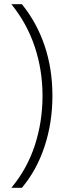

<svg xmlns="http://www.w3.org/2000/svg" viewBox="-20 -734 310 912"><path d="M229 -279Q229 -151 191.5 -38Q154 75 84 158H34Q109 68 145.5 -44Q182 -156 182 -279Q182 -401 145 -512Q108 -623 34 -714H84Q154 -628 191.5 -518Q229 -408 229 -279Z"/></svg>

Font: Noto Sans Thaana ExtraLight
Style: Regular
Weight: 200
Designer: David Williams
Foundry: Google Inc.
Version: Version 3.001; ttfautohint (v1.8.4.7-5d5b)